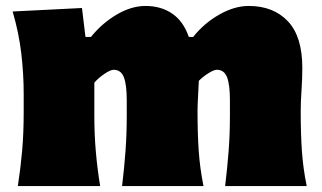

<svg xmlns="http://www.w3.org/2000/svg" viewBox="-20 -625 1081 645"><path d="M736.3 0Q743.7 -61 748 -117.4Q752.4 -173.8 752.4 -236.8V-288.6Q752.4 -340.8 742.7 -365.7Q732.9 -390.6 708.5 -390.6Q698.7 -390.6 680.4 -379.2Q662.1 -367.7 647.9 -353.5Q647 -326.7 645.3 -300.3Q643.6 -273.9 643.6 -250.5Q643.6 -177.2 647.5 -119.1Q651.4 -61 663.6 0H390.1Q397.5 -61 401.6 -117.4Q405.8 -173.8 405.8 -236.8V-288.6Q405.8 -340.8 396 -365.7Q386.2 -390.6 361.8 -390.6Q351.1 -390.6 330.6 -376.7Q310.1 -362.8 296.9 -347.2V-236.8Q296.9 -173.8 301.8 -117.4Q306.6 -61 316.4 0H40Q49.3 -61 54.4 -119.1Q59.6 -177.2 59.6 -250.5V-308.6Q59.6 -377 51.5 -445.6Q43.5 -514.2 22.5 -586.4L255.4 -598.1L267.1 -501H285.6Q323.2 -547.4 372.3 -576.2Q421.4 -605 468.8 -605Q520.5 -605 558.1 -579.6Q595.7 -554.2 614.3 -501H628.9Q666.5 -547.9 717.3 -576.4Q768.1 -605 815.4 -605Q898.4 -605 947 -553.7Q995.6 -502.4 995.6 -397.5Q995.6 -358.9 992.9 -321.3Q990.2 -283.7 990.2 -250.5Q990.2 -177.2 994.1 -119.1Q998 -61 1010.3 0Z"/></svg>

Font: Pinar-DS1-FD Black
Style: Regular
Weight: 900
Designer: Amin Abedi
Version: Version 2.000